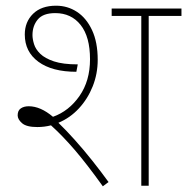

<svg xmlns="http://www.w3.org/2000/svg" viewBox="-20 -652 657 674"><path d="M111 -206Q73 -206 57.5 -219.5Q42 -233 42 -247Q42 -264 53 -271.5Q64 -279 81 -279Q122 -279 166 -242Q222 -262 259 -315Q296 -368 296 -444Q296 -523 263 -564.5Q230 -606 174 -606Q131 -606 112.5 -583.5Q94 -561 94 -529Q94 -515 99.5 -497Q105 -479 121.5 -463Q138 -447 169.5 -436.5Q201 -426 253 -426L248 -400Q163 -400 115 -435Q67 -470 67 -531Q67 -575 96 -603.5Q125 -632 177 -632Q217 -632 250 -610.5Q283 -589 303 -546.5Q323 -504 323 -442Q323 -393 305.5 -349Q288 -305 257 -271.5Q226 -238 185 -221Q211 -196 242 -161.5Q273 -127 304 -88Q335 -49 361 -13L341 2Q285 -76 242.5 -125.5Q200 -175 159 -212Q136 -206 111 -206ZM502 -596V0H476V-596H372V-622H617V-596Z"/></svg>

Font: Noto Sans Devanagari Thin
Style: Regular
Weight: 100
Designer: Jelle Bosma - Monotype Design Team
Foundry: Monotype Imaging Inc.
Version: Version 2.004; ttfautohint (v1.8.4.7-5d5b)